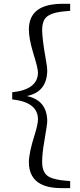

<svg xmlns="http://www.w3.org/2000/svg" viewBox="-20 -797 415 990"><path d="M341.8 -741.2 309.6 -738.3Q228.5 -730.5 209 -696.3Q197.3 -675.8 197.3 -641.6Q197.3 -597.7 216.8 -487.3Q223.6 -451.2 223.6 -432.6Q221.7 -322.3 118.2 -301.8Q222.7 -280.3 223.6 -171.9Q223.6 -157.2 208 -65.4Q197.3 -4.9 197.3 38.1Q197.3 98.6 237.3 117.2Q262.7 128.9 309.6 133.8L341.8 136.7V172.9H295.9Q142.6 172.9 129.9 58.6Q128.9 49.8 128.9 40Q128.9 -8.8 159.2 -103.5Q175.8 -157.2 175.8 -181.6Q175.8 -269.5 44.9 -284.2Q43.9 -284.2 43 -284.2V-321.3Q174.8 -335 175.8 -422.9Q175.8 -445.3 151.4 -523.4Q128.9 -597.7 128.9 -644.5Q128.9 -754.9 248 -773.4Q270.5 -777.3 295.9 -777.3H341.8Z"/></svg>

Font: GenYoMin JP Regular
Style: Regular
Weight: 400
Version: Version 1.001;PS 1;hotconv 16.6.51;makeotf.lib2.5.65220 DEVE